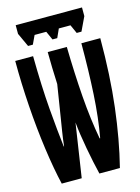

<svg xmlns="http://www.w3.org/2000/svg" viewBox="-133 -975 765 1049"><g transform="rotate(-15 250.0 -450.5)"><path d="M126 -774 149 -823H215L237 -774H264L286 -823H352L374 -774H401L438 -852V-901H63V-852L99 -774ZM195 0 241 -303Q247 -239 263 -152Q279 -65 295 0H411Q449 -151 470 -326.5Q491 -502 491 -713H384Q384 -557 376.5 -426Q369 -295 349 -185H346Q325 -298 315 -430.5Q305 -563 302 -714H194Q194 -673 195.5 -625.5Q197 -578 199 -532L170 -350Q164 -313 157.5 -272Q151 -231 147 -193H145Q134 -285 123.5 -412Q113 -539 111 -713H10Q10 -588 19 -457Q28 -326 44.5 -207.5Q61 -89 82 0Z"/></g></svg>

Font: Noto Sans Mono UI Condensed
Style: Bold
Weight: 700
Width: 3
Designer: Monotype Design team
Foundry: Monotype Imaging Inc.
Version: 1.000